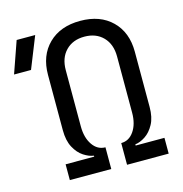

<svg xmlns="http://www.w3.org/2000/svg" viewBox="-189 -840 897 940"><g transform="rotate(-15 260.0 -370.0)"><path d="M50 0V-80H195V-85Q171 -88 144 -105.5Q117 -123 98.5 -157.5Q80 -192 80 -245V-525Q80 -623 139.5 -681.5Q199 -740 300 -740Q401 -740 460.5 -681.5Q520 -623 520 -525V-245Q520 -192 501.5 -158Q483 -124 456.5 -106.5Q430 -89 405 -86V-80H551V0H340V-110Q380 -110 405 -146.5Q430 -183 430 -240V-525Q430 -587 394.5 -623.5Q359 -660 300 -660Q241 -660 205.5 -623.5Q170 -587 170 -525V-240Q170 -183 195 -146.5Q220 -110 260 -110V0ZM-80 -570 -24 -730H70L6 -570Z"/></g></svg>

Font: Liga JetBrainsMono Nerd Font
Style: Regular
Weight: 400
Designer: Philipp Nurullin, Konstantin Bulenkov
Foundry: JetBrains
Version: Version 2.225; ttfautohint (v1.8.3)